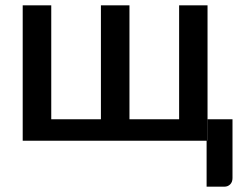

<svg xmlns="http://www.w3.org/2000/svg" viewBox="-20 -530 914 723"><path d="M855.5 -81V140.5Q855.5 155.5 846.8 164.2Q838 173 824.5 173H758V0H65.5V-510H173V-81H360V-510H467.5V-81H654.5V-510H761.5V0H762V-81Z"/></svg>

Font: Lato 2
Style: Regular
Weight: 600
Designer: Lukasz Dziedzic with Adam Twardoch and Botio Nikoltchev
Foundry: tyPoland Lukasz Dziedzic
Version: Version 2.015; 2015-08-06; http://www.latofonts.com/